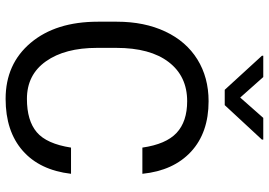

<svg xmlns="http://www.w3.org/2000/svg" viewBox="-158 -799 967 691"><g transform="rotate(90 325.5 -453.5)"><path d="M605.5 -225.6Q592.3 -112.8 522.2 -51.5Q452.1 9.8 335.9 9.8Q210 9.8 134 -80.6Q58.1 -170.9 58.1 -322.3V-390.6Q58.1 -489.7 93.5 -564.9Q128.9 -640.1 193.8 -680.4Q258.8 -720.7 344.2 -720.7Q457.5 -720.7 525.9 -657.5Q594.2 -594.2 605.5 -482.4H511.2Q499 -567.4 458.3 -605.5Q417.5 -643.6 344.2 -643.6Q254.4 -643.6 203.4 -577.1Q152.3 -510.7 152.3 -388.2V-319.3Q152.3 -203.6 200.7 -135.3Q249 -66.9 335.9 -66.9Q414.1 -66.9 455.8 -102.3Q497.6 -137.7 511.2 -225.6ZM331.1 -834.5 404.3 -917.5H482.4V-912.6L358.4 -778.8H303.2L180.7 -912.6V-917.5H257.3Z"/></g></svg>

Font: SteelSelectRoboto
Style: Roboto-Regular
Weight: 400
Designer: Google
Version: Version 2.137; 2017